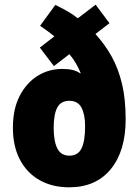

<svg xmlns="http://www.w3.org/2000/svg" viewBox="-20 -789 594 819"><path d="M216 -768Q241 -756 265 -742.5Q289 -729 312 -711L388 -769L447 -690L387 -644Q428 -599 456.5 -547.5Q485 -496 500.5 -431Q516 -366 516 -280Q516 -145 452.5 -67.5Q389 10 275 10Q203 10 149 -20.5Q95 -51 65 -108Q35 -165 35 -244Q35 -324 64 -380Q93 -436 140.5 -465.5Q188 -495 246 -495Q297 -495 322 -476L324 -478Q316 -497 304.5 -517.5Q293 -538 276 -558L210 -507L150 -586L212 -634Q182 -658 151 -679ZM276 -359Q240 -359 224.5 -330.5Q209 -302 209 -243Q209 -187 224.5 -156Q240 -125 276 -125Q313 -125 328 -156.5Q343 -188 343 -250Q343 -301 327.5 -330Q312 -359 276 -359Z"/></svg>

Font: Noto Sans Myanmar UI Condensed Black
Style: Regular
Weight: 900
Width: 3
Designer: Monotype Design Team
Foundry: Monotype Imaging Inc.
Version: Version 2.103; ttfautohint (v1.8.4.7-5d5b)